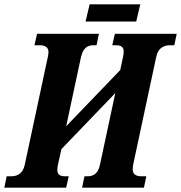

<svg xmlns="http://www.w3.org/2000/svg" viewBox="-59 -871 840 891"><path d="M-39 0 -28 -53H-5Q17 -53 33.5 -65.5Q50 -78 56 -107L163 -607Q166 -621 166 -629Q166 -646 155 -653.5Q144 -661 127 -661H101L113 -714H400L389 -661H373Q352 -661 338 -648.5Q324 -636 317 -607L248 -285L499 -546L512 -607Q515 -622 515 -632Q515 -661 481 -661H462L474 -714H761L750 -661H727Q706 -661 689 -648.5Q672 -636 666 -607L559 -107Q557 -94 557 -85Q557 -68 567.5 -60.5Q578 -53 595 -53H620L609 0H322L333 -53H349Q370 -53 384.5 -65.5Q399 -78 405 -107L476 -439L226 -179L210 -107Q207 -92 207 -82Q207 -53 241 -53H260L248 0ZM338 -771 357 -851H592L573 -771Z"/></svg>

Font: Noto Serif ExtraCondensed ExtraBold
Style: Italic
Weight: 800
Width: 2
Italic angle: -12°
Designer: Monotype Design Team
Foundry: Monotype Imaging Inc.
Version: Version 2.013